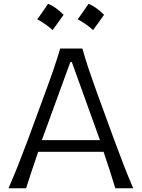

<svg xmlns="http://www.w3.org/2000/svg" viewBox="-20 -1002 755 1022"><path d="M25.2 0H118.9Q133.9 -46.9 150.2 -96.2Q166.5 -145.5 183.2 -193.9H531.3Q547.6 -146.4 563.5 -96.7Q579.4 -47 593.8 0H689Q663.2 -59.5 638.1 -124.6Q612.9 -189.8 590.2 -251.3L496.9 -506.6Q471.8 -575.7 453.2 -631Q434.5 -686.3 418.5 -743.5H300.3Q283.9 -687.5 264.7 -631.8Q245.6 -576 220 -507L126.2 -252.2Q104 -192.3 77.8 -126.1Q51.6 -59.9 25.2 0ZM512.1 -256.1H202.8L354.4 -671.6H362.3ZM451.3 -981.8Q436.7 -960.3 422.7 -940.1Q408.7 -920 393.8 -899.2Q415.5 -887.6 436.3 -873.1Q457.1 -858.6 475.3 -841.8Q490.7 -862.5 505.2 -882.9Q519.7 -903.2 533.9 -923.3Q511 -945.9 490.5 -960.2Q470.1 -974.4 451.3 -981.8ZM236 -981.8Q221.4 -960.3 207.4 -940.1Q193.5 -920 178.6 -899.2Q200.3 -887.6 221.1 -873.1Q241.9 -858.6 260.1 -841.8Q275.4 -862.5 289.9 -882.9Q304.4 -903.2 318.6 -923.3Q295.7 -945.9 275.3 -960.2Q254.9 -974.4 236 -981.8Z"/></svg>

Font: Pinar-VF-FD
Style: Regular
Weight: 300
Designer: Amin Abedi
Version: Version 3.0